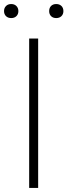

<svg xmlns="http://www.w3.org/2000/svg" viewBox="-52 -931 334 951"><path d="M92.5 0V-740H137V0ZM-32 -876Q-32 -891.5 -22.2 -901.2Q-12.5 -911 3.5 -911Q19.5 -911 29.2 -901.2Q39 -891.5 39 -876Q39 -860.5 29.2 -851Q19.5 -841.5 3.5 -841.5Q-12.5 -841.5 -22.2 -851Q-32 -860.5 -32 -876ZM191.5 -876Q191.5 -892 201 -901.5Q210.5 -911 226.5 -911Q242.5 -911 252.2 -901.5Q262 -892 262 -876Q262 -860.5 252.2 -851Q242.5 -841.5 226.5 -841.5Q210.5 -841.5 201 -851Q191.5 -860.5 191.5 -876Z"/></svg>

Font: Encode Sans ExtraLight
Style: Regular
Weight: 275
Designer: Multiple Designers
Foundry: Impallari Type
Version: Version 2.000